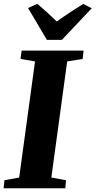

<svg xmlns="http://www.w3.org/2000/svg" viewBox="-32 -1016 516 1036"><path d="M-12.5 0 -8 -43.5 71.5 -58 157 -684.5 79 -698 84.5 -743H419L414 -698L330.5 -684.5L245 -58L324 -43.5L320.5 0ZM221 -801 119.5 -972.5 169.5 -995.5Q197 -972 223.5 -948Q250 -924 274.5 -900Q309 -925 345.2 -948.8Q381.5 -972.5 417 -995L463 -971.5L302 -801Z"/></svg>

Font: Merriweather 48pt Black
Style: Italic
Weight: 900
Italic angle: -7.8°
Version: Version 2.101